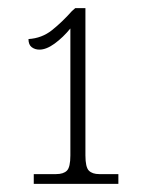

<svg xmlns="http://www.w3.org/2000/svg" viewBox="-20 -838 374 472"><path d="M63 -386V-410H118Q136 -410 144.5 -418.5Q153 -427 153 -456V-768Q135 -746 114.5 -731Q94 -716 77 -716Q66 -716 58 -722Q50 -728 50 -742Q83 -744 108 -764Q133 -784 157 -811L165 -818H190V-456Q190 -427 198.5 -418.5Q207 -410 224 -410H271V-386Z"/></svg>

Font: Noto Serif Condensed ExtraLight
Style: Regular
Weight: 200
Width: 3
Designer: Monotype Design Team
Foundry: Monotype Imaging Inc.
Version: Version 2.013; ttfautohint (v1.8.4.7-5d5b)